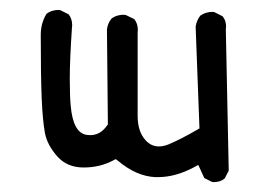

<svg xmlns="http://www.w3.org/2000/svg" viewBox="-20 -367 540 391"><path d="M415 3.9Q428.7 3.9 437.5 -3.4L445.8 -19.5L439.9 -306.2Q440.4 -309.1 440.4 -313.2Q440.4 -317.4 439 -323Q437.5 -328.6 433.1 -334L416.5 -342.3Q414.6 -342.8 413.1 -342.8Q398.4 -342.8 387.7 -335Q380.4 -325.2 378.4 -313L386.2 -105.5Q348.6 -83.5 323.7 -73.2Q313 -68.8 303.7 -68.8Q287.6 -68.8 276.4 -81.5Q260.3 -99.1 260.3 -130.9V-300.3Q260.7 -303.2 260.7 -305.7Q260.7 -319.3 253.4 -328.1L236.3 -336.4Q233.9 -336.9 229.7 -336.9Q225.6 -336.9 219.2 -335.2Q212.9 -333.5 207 -329.1Q199.2 -319.3 197.8 -307.1L199.7 -113.8Q195.3 -107.4 191.9 -104Q180.2 -91.8 163.6 -91.8Q160.2 -91.8 156.7 -92.3Q128.9 -96.2 124 -151.4Q122.1 -170.9 122.1 -207.5Q122.1 -244.1 126.5 -310.1Q127 -313.5 127 -315.4Q127 -329.1 119.6 -337.9L103 -346.2Q101.1 -346.7 97.2 -346.7Q93.3 -346.7 86.9 -345Q80.6 -343.3 74.7 -338.9Q63 -319.8 63 -295.9Q63 -211.9 64.9 -166.5Q66.9 -121.1 71.5 -96.2Q76.2 -71.3 97.2 -47.9Q117.2 -25.9 150.4 -25.9Q183.6 -25.9 210.9 -40.5L215.8 -43L220.2 -39.6Q257.3 -8.3 295.9 -6.3Q298.8 -6.3 301.8 -6.3Q337.9 -6.3 376 -26.9L383.8 -31.2L396 -4.4L411.6 3.4Q413.6 3.9 415 3.9Z"/></svg>

Font: NaikaiFont
Style: Light
Weight: 300
Version: Version 1.89